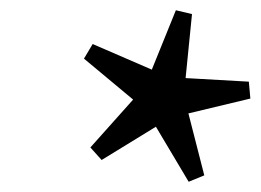

<svg xmlns="http://www.w3.org/2000/svg" viewBox="-20 -718 509 375"><path d="M379 -375.5 348.5 -363 284.5 -470.5 178.5 -405.5 156.5 -430 240 -523.5 144 -603.5 161 -632 276.5 -582 323.5 -698 355 -690.5 342.5 -565.5 466 -558.5 469 -525.5 348 -496.5Z"/></svg>

Font: Newsreader 36pt ExtraBold
Style: Italic
Weight: 800
Italic angle: -17°
Designer: Hugues Gentile
Foundry: Production Type
Version: Version 1.003